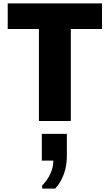

<svg xmlns="http://www.w3.org/2000/svg" viewBox="-20 -706 640 1120"><path d="M207 0V-537H25V-686H575V-537H393V0ZM226 394V376Q259 342 275 305.5Q291 269 291 231H224V75H370V207Q370 259 353 308Q336 357 302 394Z"/></svg>

Font: Chivo Mono Medium ExtraBold
Style: Regular
Weight: 800
Monospace: yes
Version: Version 1.008